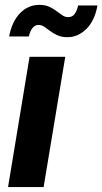

<svg xmlns="http://www.w3.org/2000/svg" viewBox="-20 -760 416 780"><path d="M12.7 0 100.1 -529.3H245.1L157.2 0ZM253.9 -608.9Q231 -608.9 213.9 -616.5Q196.8 -624 183.8 -634Q170.9 -644 159.7 -651.4Q148.4 -658.7 136.7 -658.7Q121.6 -658.7 111.6 -645.5Q101.6 -632.3 97.2 -611.8H17.1Q28.8 -673.3 61.8 -706.8Q94.7 -740.2 139.6 -740.2Q163.1 -740.2 179.7 -732.7Q196.3 -725.1 209.2 -715.3Q222.2 -705.6 233.2 -698Q244.1 -690.4 256.8 -690.4Q273.4 -690.4 282.7 -702.4Q292 -714.4 297.4 -737.8H376Q364.7 -675.8 330.8 -642.3Q296.9 -608.9 253.9 -608.9Z"/></svg>

Font: Inter 24pt
Style: Bold Italic
Weight: 700
Italic angle: -9.3988°
Version: Version 4.001;git-66647c0bb